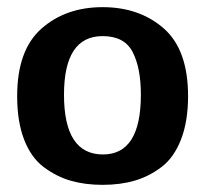

<svg xmlns="http://www.w3.org/2000/svg" viewBox="-20 -507 585 537"><path d="M28 -238Q28 -367 96 -427Q164 -487 267 -487Q370 -487 438 -427.5Q506 -368 506 -238Q506 -168 486.5 -117.5Q467 -67 432.5 -40.5Q398 -14 357.5 -2Q317 10 267 10Q218 10 178 -1.5Q138 -13 102.5 -39.5Q67 -66 47.5 -116.5Q28 -167 28 -238ZM159 -242Q159 -75 268 -75Q374 -75 374 -242Q374 -317 351 -361.5Q328 -406 267 -406Q159 -406 159 -242Z"/></svg>

Font: Coval
Style: ExtraBold
Weight: 800
Foundry: Context Ltd
Version: Version 001.000